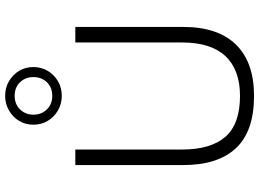

<svg xmlns="http://www.w3.org/2000/svg" viewBox="-154 -872 1033 766"><g transform="rotate(-90 363.0 -488.5)"><path d="M364 8Q223 8 155.5 -64Q88 -136 88 -274V-705H150V-279Q150 -164 201 -106Q252 -48 364 -48Q468 -48 522.5 -106Q577 -164 577 -279V-705H639V-274Q639 -136 568.5 -64Q498 8 364 8ZM364 -759Q332 -759 305.5 -774.5Q279 -790 264 -815.5Q249 -841 249 -872Q249 -904 264 -929Q279 -954 305.5 -969.5Q332 -985 364 -985Q397 -985 423 -969.5Q449 -954 464 -929Q479 -904 479 -872Q479 -841 464 -815.5Q449 -790 423 -774.5Q397 -759 364 -759ZM364 -797Q398 -797 418.5 -818.5Q439 -840 439 -872Q439 -904 418.5 -925.5Q398 -947 364 -947Q331 -947 310 -925.5Q289 -904 289 -872Q289 -840 310 -818.5Q331 -797 364 -797Z"/></g></svg>

Font: Mulish ExtraLight Light
Style: Regular
Weight: 300
Version: Version 3.603